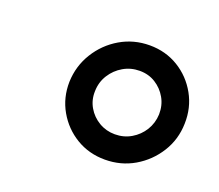

<svg xmlns="http://www.w3.org/2000/svg" viewBox="-68 -826 586 513"><g transform="rotate(20 225.0 -569.0)"><path d="M270.5 -405.3Q225.1 -405.3 188.7 -427.2Q152.3 -449.2 131.1 -486.3Q109.9 -523.4 110.8 -568.4Q112.3 -613.8 135.5 -651.4Q158.7 -689 196.5 -711.2Q234.4 -733.4 279.8 -733.4Q325.2 -733.4 361.6 -711.2Q397.9 -689 418.9 -651.4Q439.9 -613.8 438.5 -568.4Q437.5 -523.4 414.3 -486.3Q391.1 -449.2 353.5 -427.2Q315.9 -405.3 270.5 -405.3ZM272.5 -478Q297.9 -478 318.6 -490.2Q339.4 -502.4 352.1 -522.9Q364.7 -543.5 365.7 -568.4Q366.2 -594.2 354.5 -614.7Q342.8 -635.3 323 -647.7Q303.2 -660.2 277.8 -660.2Q252.4 -660.2 231.4 -647.9Q210.4 -635.7 197.3 -615Q184.1 -594.2 183.6 -568.4Q182.6 -543.5 194.6 -522.9Q206.5 -502.4 227.1 -490.2Q247.6 -478 272.5 -478Z"/></g></svg>

Font: Inter 17pt
Style: Italic
Weight: 400
Italic angle: -9.3988°
Version: Version 4.001;git-66647c0bb